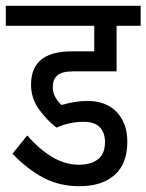

<svg xmlns="http://www.w3.org/2000/svg" viewBox="-30 -642 505 662"><path d="M258 -222Q211 -222 165 -202Q132 -227 104.5 -265Q77 -303 77 -350Q77 -407 111.5 -436Q146 -465 220 -465H295V-553H-10V-622H455V-553H372V-396H224Q183 -396 167.5 -382Q152 -368 152 -341Q152 -323 160.5 -307.5Q169 -292 182 -280Q203 -286 225.5 -290Q248 -294 271 -294Q336 -294 372.5 -255.5Q409 -217 409 -153Q409 -78 365.5 -39Q322 0 244 0Q175 0 120 -29Q65 -58 13 -112L64 -175Q108 -125 152 -99.5Q196 -74 242 -74Q284 -74 308 -93Q332 -112 332 -152Q332 -185 314 -203.5Q296 -222 258 -222Z"/></svg>

Font: Noto Sans Devanagari Condensed
Style: Regular
Weight: 400
Width: 3
Designer: Jelle Bosma - Monotype Design Team
Foundry: Monotype Imaging Inc.
Version: Version 2.004; ttfautohint (v1.8.4.7-5d5b)